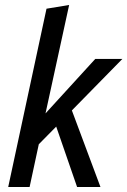

<svg xmlns="http://www.w3.org/2000/svg" viewBox="-20 -752 512 772"><path d="M13 0 167 -717 258 -732 163 -296 363 -515H472L269 -308L384 0H290L206 -243L136 -172L99 0Z"/></svg>

Font: Radio Canada Condensed
Style: Italic
Weight: 400
Width: 3
Italic angle: -12°
Designer: Charles Daoud, Etienne Aubert Bonn, Alexandre Saumier Demers, Jacques Le Bailly
Foundry: Radio-Canada
Version: Version 2.104; ttfautohint (v1.8.4.7-5d5b);gftools[0.9.28.de